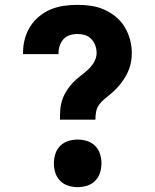

<svg xmlns="http://www.w3.org/2000/svg" viewBox="-20 -763 640 791"><path d="M227 -270Q227 -291 228.5 -311.5Q230 -332 236.5 -351.5Q243 -371 254 -388.5Q265 -406 279 -421Q293 -436 309.5 -448.5Q326 -461 341.5 -475Q357 -489 367.5 -507Q378 -525 378 -545Q378 -561 372.5 -576Q367 -591 356 -602.5Q345 -614 330 -618.5Q315 -623 299 -623Q283 -623 267.5 -618Q252 -613 241.5 -601.5Q231 -590 226 -574.5Q221 -559 221 -543V-540H75V-548Q75 -576 82.5 -603.5Q90 -631 105 -654.5Q120 -678 142 -696Q164 -714 189.5 -724.5Q215 -735 243 -739Q271 -743 299 -743Q327 -743 355 -739Q383 -735 409 -723.5Q435 -712 457 -694Q479 -676 493.5 -652Q508 -628 515.5 -600.5Q523 -573 523 -545Q523 -528 520.5 -512Q518 -496 512.5 -480.5Q507 -465 499 -451Q491 -437 481.5 -424Q472 -411 460.5 -399Q449 -387 436.5 -376.5Q424 -366 411 -355.5Q398 -345 388.5 -332Q379 -319 376 -302.5Q373 -286 373 -270ZM300 8Q280 8 261 2Q242 -4 228 -18Q214 -32 208 -51Q202 -70 202 -90Q202 -110 208 -129Q214 -148 228 -162Q242 -176 261 -182Q280 -188 300 -188Q320 -188 339 -182Q358 -176 372 -162Q386 -148 392 -129Q398 -110 398 -90Q398 -70 392 -51Q386 -32 372 -18Q358 -4 339 2Q320 8 300 8Z"/></svg>

Font: Iosevka Heavy Extended
Style: Regular
Weight: 900
Width: 7
Monospace: yes
Designer: Belleve Invis
Foundry: Belleve Invis
Version: Version 32.5.0; ttfautohint (v1.8.4)